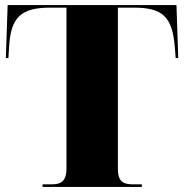

<svg xmlns="http://www.w3.org/2000/svg" viewBox="-20 -734 722 754"><path d="M147 0H537V-10H505C468 -10 443 -17 443 -70V-704H506C618 -704 656 -668 666 -554L670 -506H680L673 -714H10L3 -506H13L16 -554C23 -668 65 -704 177 -704H241V-74C241 -18 217 -10 179 -10H147Z"/></svg>

Font: Noto Serif Display Black
Style: Regular
Weight: 900
Designer: Monotype Design Team
Foundry: Monotype Imaging Inc.
Version: Version 2.009